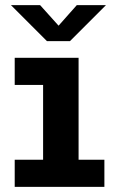

<svg xmlns="http://www.w3.org/2000/svg" viewBox="-20 -724 440 744"><path d="M37 0V-105H147V-395H37V-500H284.5V-105H384.5V0ZM22.5 -704H135.5L207 -624.5L277.5 -704H390.5L251 -564.5H162Z"/></svg>

Font: Trispace SemiCondensed SemiBold
Style: Regular
Weight: 600
Width: 4
Designer: Tyler Finck
Foundry: Etcetera Type Company
Version: Version 1.210; ttfautohint (v1.8.3)